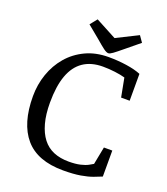

<svg xmlns="http://www.w3.org/2000/svg" viewBox="-152 -939 916 1055"><g transform="rotate(20 306.5 -411.5)"><path d="M341 11Q190 11 118 -73Q46 -157 46 -316Q46 -384 67.5 -446Q89 -508 130 -556Q171 -604 230 -632Q289 -660 364 -660Q419 -660 469.5 -652.5Q520 -645 554 -631V-474H504L483 -584Q459 -591 423.5 -595.5Q388 -600 353 -600Q284 -600 238 -568.5Q192 -537 169 -474Q146 -411 146 -315Q146 -246 160 -195Q174 -144 200 -110.5Q226 -77 264.5 -61Q303 -45 353 -45Q393 -45 420.5 -51.5Q448 -58 464.5 -67Q481 -76 489 -81L509 -184H558V-32Q539 -24 511 -13.5Q483 -3 442 4Q401 11 341 11ZM354 -679Q343 -679 325 -692.5Q307 -706 277 -732L203 -793L236 -834L358 -769L484 -832L509 -796L431 -732Q396 -703 379.5 -691Q363 -679 354 -679Z"/></g></svg>

Font: Faustina
Style: Regular
Weight: 400
Designer: Alfonso Garcia
Foundry: http://www.omnibus-type.com
Version: Version 1.200